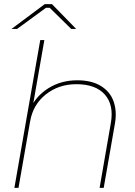

<svg xmlns="http://www.w3.org/2000/svg" viewBox="-20 -915 656 935"><path d="M176 -720H196L70 0H50ZM356 -524Q426 -524 471 -496.5Q516 -469 533 -421.5Q550 -374 540 -315L485 0H465L520 -317Q535 -404 490.5 -454.5Q446 -505 352 -505Q266 -505 203.5 -455.5Q141 -406 127 -325L124 -379Q153 -446 215 -485Q277 -524 356 -524ZM327 -774 222 -877H204L63 -774H36L198 -895H233L351 -774Z"/></svg>

Font: Fixel Italic Variable 20240409 Display Thin
Style: Italic
Weight: 100
Italic angle: -10°
Designer: AlfaBravo + MacPaw
Foundry: Kyrylo Tkachov, Marchela Mozhyna, Serhii Makarenko, Maria Weinstein, Zakhar Kryvoshyya
Version: Version 1.211;Glyphs 3.2 (3225)